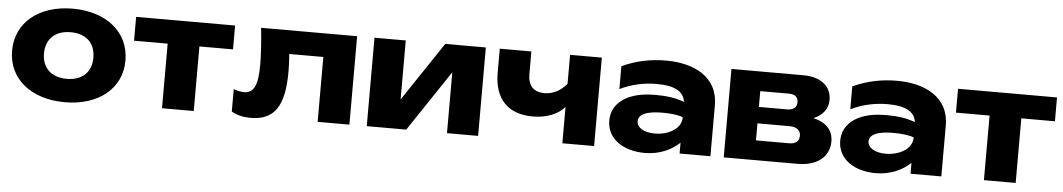

<svg xmlns="http://www.w3.org/2000/svg" viewBox="-35 -903 6836 1235"><g transform="rotate(5 3383.0 -286.0)"><path d="M396 16C615 16 762 -105 762 -285C762 -467 615 -588 396 -588C177 -588 30 -467 30 -285C30 -105 177 16 396 16ZM396 -135C296 -135 236 -192 236 -285C236 -379 296 -436 396 -436C496 -436 555 -379 555 -285C555 -192 496 -135 396 -135Z M1023 0H1228V-417H1445V-571H806V-417H1023Z M1613 -571C1623 -475 1628 -395 1628 -333C1628 -202 1603 -149 1539 -149C1520 -149 1496 -154 1472 -163V-18C1511 4 1550 12 1595 12C1749 12 1813 -82 1813 -305C1813 -337 1812 -375 1808 -419H2028V0H2233V-571Z M2600 0 2863 -393V0H3064V-571H2802L2547 -190V-571H2345V0Z M3813 0V-571H3608V-384C3569 -336 3518 -311 3465 -311C3395 -311 3358 -350 3358 -425V-571H3154V-416C3154 -247 3242 -155 3403 -155C3490 -155 3564 -184 3608 -234V0Z M4365 0H4564V-329C4564 -516 4401 -588 4229 -588C4126 -588 4034 -569 3943 -527V-379C4014 -415 4100 -433 4179 -433C4299 -433 4356 -398 4364 -333C4357 -336 4349 -339 4341 -341C4303 -354 4251 -362 4184 -362C4171 -362 4156 -362 4141 -361C4002 -354 3896 -290 3896 -172C3896 -55 4001 16 4141 16C4238 16 4316 -23 4365 -70ZM4365 -234C4365 -153 4272 -114 4196 -114C4125 -114 4078 -142 4078 -184C4078 -249 4190 -252 4235 -252C4286 -252 4339 -246 4365 -234Z M5128 0C5252 0 5331 -63 5331 -162C5331 -234 5287 -282 5203 -302C5263 -327 5296 -371 5296 -428C5296 -516 5226 -571 5115 -571H4650V0ZM4847 -237H5053C5103 -237 5126 -214 5126 -182C5126 -147 5105 -127 5060 -127H4847ZM4847 -445H5033C5073 -445 5092 -425 5092 -394C5092 -363 5071 -343 5029 -343H4847Z M5856 0H6055V-329C6055 -516 5892 -588 5720 -588C5617 -588 5525 -569 5434 -527V-379C5505 -415 5591 -433 5670 -433C5790 -433 5847 -398 5855 -333C5848 -336 5840 -339 5832 -341C5794 -354 5742 -362 5675 -362C5662 -362 5647 -362 5632 -361C5493 -354 5387 -290 5387 -172C5387 -55 5492 16 5632 16C5729 16 5807 -23 5856 -70ZM5856 -234C5856 -153 5763 -114 5687 -114C5616 -114 5569 -142 5569 -184C5569 -249 5681 -252 5726 -252C5777 -252 5830 -246 5856 -234Z M6330 0H6535V-417H6752V-571H6113V-417H6330Z"/></g></svg>

Font: Bounded
Style: Bold
Weight: 700
Designer: Vlad Churkin
Version: Version 3.0